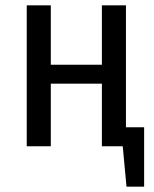

<svg xmlns="http://www.w3.org/2000/svg" viewBox="-20 -547 577 718"><path d="M519 -71V151H453L439 0H361V-234H170V0H80V-527H170V-305H361V-527H451V-71Z"/></svg>

Font: Fira Sans Condensed
Style: Regular
Weight: 400
Width: 3
Designer: bBox Type GmbH & Carrois Corporate GbR & Edenspiekermann AG
Foundry: bBox Type GmbH & Carrois Corporate GbR & Edenspiekermann AG
Version: Version 4.301